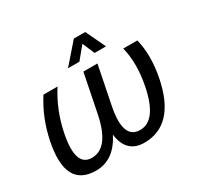

<svg xmlns="http://www.w3.org/2000/svg" viewBox="-147 -883 1112 1068"><g transform="rotate(-30 409.0 -349.0)"><path d="M140.6 -512.7H231Q160.2 -402.8 133.3 -268.6Q94.2 -73.2 199.2 -73.2Q309.1 -73.2 348.1 -268.6L397 -512.7H487.3L438.5 -268.6Q399.4 -73.2 509.3 -73.2Q614.3 -73.2 653.3 -268.6Q680.2 -402.8 653.3 -512.7H743.7Q770.5 -402.8 743.7 -268.6Q689.9 0 494.6 0Q379.9 0 363.8 -126.5Q299.3 0 184.6 0Q-10.7 0 43 -268.6Q69.8 -402.8 140.6 -512.7ZM442.9 -698.2H516.1L576.2 -571.3H502.9L469.7 -649.4L405.3 -571.3H332Z"/></g></svg>

Font: Sansation
Style: Italic
Weight: 400
Designer: Bernd Montag
Version: Version 1.301